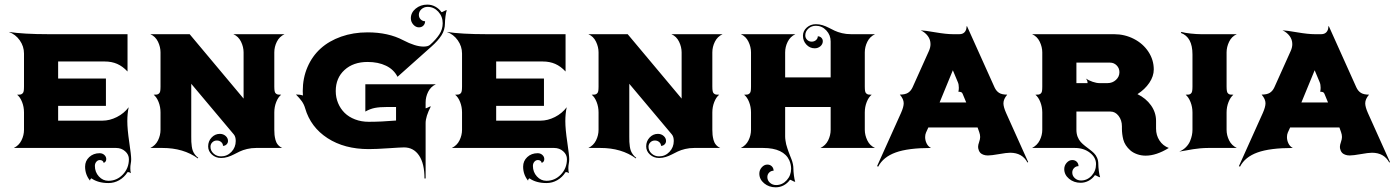

<svg xmlns="http://www.w3.org/2000/svg" viewBox="-20 -635 5985 824"><path d="M17.6 -498Q80.6 -488.3 187.5 -488.3H527.3V-328.1Q506.3 -350.6 482.8 -360.8Q459.2 -371.1 429.7 -371.1H229.5V-297.9H434.6V-180.7H229.5V-117.2H419.9Q450.9 -117.2 481.7 -132.8Q512.5 -148.4 532.2 -174.8Q526.4 -147 526.4 -115.2Q526.4 -80.6 534.7 -24.7Q543 31.2 543 48.1Q543 57.9 541 68.1Q539.3 76.7 539.3 87.4Q539.3 99.6 541.7 108.2Q535.2 103.5 529.5 103.5Q527.6 103.5 526.9 104.5Q513.4 125.7 491.9 138.2Q470.5 150.6 445.3 150.6Q401.1 150.6 372.3 130.4Q366.5 134 366.5 140.4Q345.2 114.3 345.2 80.1Q345.2 55.7 363 39.1Q380.9 22.5 407.7 22.5Q419.4 22.5 427.7 29.9Q436 37.4 436 47.9Q436 54.2 432.6 58.8Q429.2 63.5 424.3 63.5Q424.3 58.6 419.7 55.2Q415 51.8 408.7 51.8Q399.9 51.8 393.6 59.1Q387.2 66.4 387.2 77.1Q387.2 103.5 404.3 122.2Q421.4 140.9 445.3 140.9Q481.7 140.9 507.4 113.8Q533.2 86.7 533.2 48.1Q533.2 28.3 517.1 14.2Q501 0 478.5 0H39.1Q61.3 -10.5 72.1 -32.5Q83 -54.4 83 -78.1V-152.3Q83 -176.3 74.7 -197.3Q66.4 -218.3 53.5 -228.5Q62.7 -228.5 67.3 -229.2Q71.8 -230 76 -233.4Q80.3 -236.8 81.7 -243.9Q83 -251 83 -263.7V-405.3Q83 -436 64.8 -461.9Q46.6 -487.8 17.6 -498Z M625 0Q647.2 -10.5 658.1 -32.5Q668.9 -54.4 668.9 -78.1V-152.3Q668.9 -176.3 660.6 -197.3Q652.3 -218.3 639.4 -228.5Q648.7 -228.5 653.2 -229.2Q657.7 -230 662 -233.4Q666.3 -236.8 667.6 -243.9Q668.9 -251 668.9 -263.7V-410.2Q668.9 -433.3 658 -456.1Q647 -478.8 625 -488.3H793.9L1025.4 -211.9V-410.2Q1025.4 -433.3 1014.4 -456.1Q1003.4 -478.8 981.4 -488.3H1201.2Q1179 -477.8 1168.1 -455.8Q1157.2 -433.8 1157.2 -410.2V-263.7Q1157.2 -251 1158.6 -243.9Q1159.9 -236.8 1164.2 -233.4Q1168.5 -230 1173 -229.2Q1177.5 -228.5 1186.8 -228.5Q1173.8 -218.3 1165.5 -197.3Q1157.2 -176.3 1157.2 -152.3V-78.1Q1157.2 -65.7 1158.2 -56.2Q1159.2 -46.6 1162.2 -34.7Q1165.3 -22.7 1172.7 -13.8Q1180.2 -4.9 1191.4 0H1079.1Q1058.6 0 1040.4 4.4Q1022.2 8.8 1009 15.1Q995.8 21.5 983.6 27.8Q971.4 34.2 957.4 38.6Q943.4 43 928.7 43Q905.8 43 889.5 28.4Q873.3 13.9 873.3 -6.8Q873.3 -29.1 888.1 -44.8Q902.8 -60.5 923.6 -60.5Q938 -60.5 948.2 -51.6Q958.5 -42.7 958.5 -30Q958.5 -21.5 952.3 -15.3Q946 -9 937 -9Q937 -18.6 929.3 -25.3Q921.6 -32 910.6 -32Q899.2 -32 891.2 -24.2Q883.3 -16.4 883.3 -5.1Q883.3 12 896.6 24Q909.9 36.1 928.7 36.1Q954.8 36.1 973.3 16.7Q991.7 -2.7 991.7 -30Q991.7 -48.3 983.6 -57.9L800.8 -275.4V-48.8Q800.8 -35.2 801.1 -26.4Q801.5 -17.6 803.1 -6.3Q804.7 4.9 807.7 12.6Q810.8 20.3 816.5 28.2Q822.3 36.1 830.6 42L829.1 44.9Q767.6 0 677.2 0Z M1250 -229.5Q1268.3 -229.5 1280 -225.1Q1279.3 -234.4 1279.3 -244.1Q1279.3 -300 1299.6 -347Q1319.8 -394 1356.1 -426.8Q1392.3 -459.5 1444.2 -477.8Q1496.1 -496.1 1557.6 -496.1Q1646.5 -496.1 1710.4 -462.4Q1762.5 -435.1 1797.6 -435.1Q1816.7 -435.1 1825.2 -442.4Q1850.8 -464.8 1865.4 -487.2Q1879.9 -509.5 1879.9 -535.2Q1879.9 -564.2 1861 -584.8Q1842 -605.5 1815.4 -605.5Q1799.8 -605.5 1788.7 -595.5Q1777.6 -585.4 1777.6 -571.3Q1777.6 -559.8 1785.4 -551.9Q1793.2 -543.9 1804.4 -543.9Q1804.4 -532.7 1797 -525.1Q1789.6 -517.6 1777.8 -517.6Q1764.4 -517.6 1753.8 -529.4Q1743.2 -541.3 1743.2 -556.6Q1743.2 -580.8 1763.9 -598Q1784.7 -615.2 1813.7 -615.2Q1832.3 -615.2 1848.1 -606.6Q1864 -597.9 1874.8 -582.8Q1877.9 -582.8 1885.6 -587.2Q1893.3 -591.6 1897.5 -591.6Q1894 -581.8 1891.8 -564.2Q1889.6 -546.6 1889.6 -535.2Q1889.6 -507.1 1874.8 -483.6Q1859.9 -460.2 1832 -435.5L1686 -305.4Q1670.2 -336.7 1636.7 -352.9Q1603.3 -369.1 1557.6 -369.1Q1496.3 -369.1 1458.6 -334.7Q1420.9 -300.3 1420.9 -244.1Q1420.9 -216.8 1430.9 -192.6Q1440.9 -168.5 1459 -150.6Q1477.1 -132.8 1503.8 -122.6Q1530.5 -112.3 1562.5 -112.3Q1616 -112.3 1679.7 -117.7V-175.8H1640.6Q1609.4 -175.8 1588.6 -171.8Q1567.9 -167.7 1547.9 -156.2V-273.4H1850.6Q1828.4 -262.9 1817.5 -241Q1806.6 -219 1806.6 -195.3V-170.2Q1809.8 -170.2 1817.4 -174.2Q1825 -178.2 1829.1 -178.7Q1806.6 -135 1806.6 -106.4V130.9H1801.8Q1801.8 66.7 1778.3 32.1Q1754.9 -2.4 1713.9 -2.4Q1700.9 -2.4 1647.8 1.2Q1594.7 4.9 1562.5 4.9Q1458.3 4.9 1385.7 -42.1Q1313.2 -89.1 1289.6 -170.2Q1284.9 -186.8 1275.3 -200.4Q1265.6 -214.1 1250 -229.5Z M1897.5 -498Q1960.4 -488.3 2067.4 -488.3H2407.2V-328.1Q2386.2 -350.6 2362.7 -360.8Q2339.1 -371.1 2309.6 -371.1H2109.4V-297.9H2314.5V-180.7H2109.4V-117.2H2299.8Q2330.8 -117.2 2361.6 -132.8Q2392.3 -148.4 2412.1 -174.8Q2406.2 -147 2406.2 -115.2Q2406.2 -80.6 2414.6 -24.7Q2422.9 31.2 2422.9 48.1Q2422.9 57.9 2420.9 68.1Q2419.2 76.7 2419.2 87.4Q2419.2 99.6 2421.6 108.2Q2415 103.5 2409.4 103.5Q2407.5 103.5 2406.7 104.5Q2393.3 125.7 2371.8 138.2Q2350.3 150.6 2325.2 150.6Q2281 150.6 2252.2 130.4Q2246.3 134 2246.3 140.4Q2225.1 114.3 2225.1 80.1Q2225.1 55.7 2242.9 39.1Q2260.7 22.5 2287.6 22.5Q2299.3 22.5 2307.6 29.9Q2315.9 37.4 2315.9 47.9Q2315.9 54.2 2312.5 58.8Q2309.1 63.5 2304.2 63.5Q2304.2 58.6 2299.6 55.2Q2294.9 51.8 2288.6 51.8Q2279.8 51.8 2273.4 59.1Q2267.1 66.4 2267.1 77.1Q2267.1 103.5 2284.2 122.2Q2301.3 140.9 2325.2 140.9Q2361.6 140.9 2387.3 113.8Q2413.1 86.7 2413.1 48.1Q2413.1 28.3 2397 14.2Q2380.9 0 2358.4 0H1918.9Q1941.2 -10.5 1952 -32.5Q1962.9 -54.4 1962.9 -78.1V-152.3Q1962.9 -176.3 1954.6 -197.3Q1946.3 -218.3 1933.3 -228.5Q1942.6 -228.5 1947.1 -229.2Q1951.7 -230 1955.9 -233.4Q1960.2 -236.8 1961.5 -243.9Q1962.9 -251 1962.9 -263.7V-405.3Q1962.9 -436 1944.7 -461.9Q1926.5 -487.8 1897.5 -498Z M2504.9 0Q2527.1 -10.5 2538 -32.5Q2548.8 -54.4 2548.8 -78.1V-152.3Q2548.8 -176.3 2540.5 -197.3Q2532.2 -218.3 2519.3 -228.5Q2528.6 -228.5 2533.1 -229.2Q2537.6 -230 2541.9 -233.4Q2546.1 -236.8 2547.5 -243.9Q2548.8 -251 2548.8 -263.7V-410.2Q2548.8 -433.3 2537.8 -456.1Q2526.9 -478.8 2504.9 -488.3H2673.8L2905.3 -211.9V-410.2Q2905.3 -433.3 2894.3 -456.1Q2883.3 -478.8 2861.3 -488.3H3081.1Q3058.8 -477.8 3048 -455.8Q3037.1 -433.8 3037.1 -410.2V-263.7Q3037.1 -251 3038.5 -243.9Q3039.8 -236.8 3044.1 -233.4Q3048.3 -230 3052.9 -229.2Q3057.4 -228.5 3066.7 -228.5Q3053.7 -218.3 3045.4 -197.3Q3037.1 -176.3 3037.1 -152.3V-78.1Q3037.1 -65.7 3038.1 -56.2Q3039.1 -46.6 3042.1 -34.7Q3045.2 -22.7 3052.6 -13.8Q3060.1 -4.9 3071.3 0H2959Q2938.5 0 2920.3 4.4Q2902.1 8.8 2888.9 15.1Q2875.7 21.5 2863.5 27.8Q2851.3 34.2 2837.3 38.6Q2823.2 43 2808.6 43Q2785.6 43 2769.4 28.4Q2753.2 13.9 2753.2 -6.8Q2753.2 -29.1 2767.9 -44.8Q2782.7 -60.5 2803.5 -60.5Q2817.9 -60.5 2828.1 -51.6Q2838.4 -42.7 2838.4 -30Q2838.4 -21.5 2832.2 -15.3Q2825.9 -9 2816.9 -9Q2816.9 -18.6 2809.2 -25.3Q2801.5 -32 2790.5 -32Q2779.1 -32 2771.1 -24.2Q2763.2 -16.4 2763.2 -5.1Q2763.2 12 2776.5 24Q2789.8 36.1 2808.6 36.1Q2834.7 36.1 2853.1 16.7Q2871.6 -2.7 2871.6 -30Q2871.6 -48.3 2863.5 -57.9L2680.7 -275.4V-48.8Q2680.7 -35.2 2681 -26.4Q2681.4 -17.6 2683 -6.3Q2684.6 4.9 2687.6 12.6Q2690.7 20.3 2696.4 28.2Q2702.1 36.1 2710.4 42L2709 44.9Q2647.5 0 2557.1 0Z M3159.2 0Q3181.4 -10.5 3192.3 -32.5Q3203.1 -54.4 3203.1 -78.1V-152.3Q3203.1 -176.3 3194.8 -197.3Q3186.5 -218.3 3173.6 -228.5Q3182.9 -228.5 3187.4 -229.2Q3191.9 -230 3196.2 -233.4Q3200.4 -236.8 3201.8 -243.9Q3203.1 -251 3203.1 -263.7V-410.2Q3203.1 -433.3 3192.1 -456.1Q3181.2 -478.8 3159.2 -488.3H3393.6Q3371.3 -477.8 3360.5 -455.8Q3349.6 -433.8 3349.6 -410.2V-302.7H3544.9V-457Q3544.9 -484.6 3526.2 -504.5Q3507.6 -524.4 3481.4 -524.4Q3462.6 -524.4 3449.3 -512.3Q3436 -500.2 3436 -483.2Q3436 -471.9 3444 -464.1Q3451.9 -456.3 3463.4 -456.3Q3474.4 -456.3 3482.1 -463Q3489.7 -469.7 3489.7 -479.2Q3498.8 -479.2 3505 -473Q3511.2 -466.8 3511.2 -458.3Q3511.2 -445.6 3501 -436.6Q3490.7 -427.7 3476.3 -427.7Q3455.6 -427.7 3440.8 -443.5Q3426 -459.2 3426 -481.4Q3426 -502.2 3442.3 -516.7Q3458.5 -531.2 3481.4 -531.2Q3496.1 -531.2 3510.1 -526.9Q3524.2 -522.5 3536.4 -516.1Q3548.6 -509.8 3561.9 -503.4Q3575.2 -497.1 3593.4 -492.7Q3611.6 -488.3 3632.3 -488.3H3735.4Q3713.1 -477.8 3702.3 -455.8Q3691.4 -433.8 3691.4 -410.2V-263.7Q3691.4 -251 3692.7 -243.9Q3694.1 -236.8 3698.4 -233.4Q3702.6 -230 3707.2 -229.2Q3711.7 -228.5 3720.9 -228.5Q3708 -218.3 3699.7 -197.3Q3691.4 -176.3 3691.4 -152.3V-78.1Q3691.4 -54.9 3702.4 -32.2Q3713.4 -9.5 3735.4 0H3501Q3523.2 -10.5 3534.1 -32.5Q3544.9 -54.4 3544.9 -78.1V-175.8H3349.6V-48.8Q3349.6 -41 3351.1 -31.7Q3352.5 -22.5 3354 -15.7Q3355.5 -9 3359.3 2Q3363 12.9 3364.7 17.6Q3366.5 22.2 3371.2 34.5Q3376 46.9 3377 49.1Q3385 70.3 3385 88.9Q3385 100.3 3387.2 117.9Q3389.4 135.5 3392.8 145.3Q3388.7 145.3 3381.1 140.9Q3373.5 136.5 3370.4 136.5Q3359.6 151.6 3343.6 160.3Q3327.6 168.9 3309.1 168.9Q3280 168.9 3259.4 151.7Q3238.8 134.5 3238.8 110.1Q3238.8 94.7 3249.3 83Q3259.8 71.3 3273.2 71.3Q3284.9 71.3 3292.5 78.9Q3300 86.4 3300 97.7Q3288.8 97.7 3281 105.6Q3273.2 113.5 3273.2 125Q3273.2 139.2 3284.2 149.2Q3295.2 159.2 3310.8 159.2Q3337.4 159.2 3356.3 138.5Q3375.2 117.9 3375.2 88.9Q3375.2 71 3367.4 53Q3355.7 27.1 3327.3 13.5Q3298.8 0 3255.4 0Z M3744.1 78.1 3846.9 -150.4Q3858.4 -176.3 3858.4 -191.9Q3858.4 -209.7 3841.8 -229Q3864.5 -229 3876.8 -236.7Q3889.2 -244.4 3896.5 -260.3L3966.6 -416.3Q3973.4 -431.4 3973.4 -445.6Q3973.4 -465.1 3961.8 -480.6Q3950.2 -496.1 3931.4 -504.9Q3948.2 -504.2 3994.8 -496.2Q4041.3 -488.3 4069.3 -488.3H4097.7Q4112.1 -488.3 4120.1 -497.3Q4128.2 -506.3 4128.2 -521.7L4130.1 -522.7L4248.3 -260Q4255.6 -244.1 4267.8 -236.5Q4280 -228.8 4302.7 -228.8Q4286.4 -209.7 4286.4 -191.7Q4286.4 -176 4297.9 -150.1L4392.6 60.5L4389.6 62.5Q4367.2 20.5 4315.4 20.5Q4300 20.5 4267.3 26.4Q4234.6 32.2 4219.7 32.2Q4208.3 32.2 4199.8 28.8Q4191.4 25.4 4187.4 21.1Q4183.3 16.8 4180.9 10.7Q4178.5 4.6 4178.1 1.1Q4177.7 -2.4 4177.7 -5.9Q4177.7 -12.9 4182.1 -25.5Q4186.5 -38.1 4186.5 -46.9Q4186.5 -57.1 4182.6 -67.9L4175.5 -87.9H3964.1L3954.1 -65.9Q3950.4 -57.4 3950.4 -46.6Q3950.4 -32.2 3957 -19Q3963.6 -5.9 3975.6 0Q3877.4 0 3823.9 19.4Q3770.3 38.8 3749 80.1ZM4012.5 -195.3H4126.7L4111.3 -232.4Q4109.1 -237.8 4105.2 -239.4Q4101.3 -241 4093 -241.5Q4095 -248.5 4095 -258.3Q4095 -272.7 4090.8 -282.2L4069.3 -333.5Z M4409.2 0Q4431.4 -11.2 4442.3 -33Q4453.1 -54.7 4453.1 -78.1V-152.8Q4452.9 -176.5 4444.6 -197.4Q4436.3 -218.3 4423.6 -228.5Q4432.9 -228.5 4437.4 -229.2Q4441.9 -230 4446.2 -233.3Q4450.4 -236.6 4451.8 -243.5Q4453.1 -250.5 4453.1 -262.9V-410.2Q4453.1 -433.3 4442.1 -456.1Q4431.2 -478.8 4409.2 -488.3H4760.7Q4807.1 -488.3 4846.4 -468Q4885.7 -447.8 4908.7 -412.8Q4931.6 -377.9 4931.6 -336.9Q4931.6 -307.9 4912.5 -279.5Q4893.3 -251.2 4861.6 -231Q4897.9 -213.4 4919.7 -182.9Q4941.4 -152.3 4941.4 -116.2V-83Q4941.4 -54.4 4956.1 -32Q4970.7 -9.5 4996.1 0Q4942.4 33 4897 33Q4877.2 33 4859.9 26.7Q4842.5 20.5 4830.9 10.3Q4819.3 0 4811.6 -11.8Q4804 -23.7 4800.8 -36.1Q4794.9 -59.6 4794.9 -83V-92.8Q4794.9 -119.1 4780.6 -137.7Q4766.4 -156.2 4746.1 -156.2H4599.6V-78.1Q4599.6 -61.5 4604.7 -48.1Q4609.9 -34.7 4618.2 -25.6Q4626.5 -16.6 4636.5 -8.8Q4646.5 -1 4656.6 6.6Q4666.7 14.2 4675 22.3Q4683.3 30.5 4688.5 42.5Q4693.6 54.4 4693.6 69.3Q4693.6 80.8 4695.8 98.4Q4698 116 4701.4 125.7Q4697.3 125.7 4689.7 121.3Q4682.1 116.9 4679 116.9Q4668.2 132.1 4652.2 140.7Q4636.2 149.4 4617.7 149.4Q4588.6 149.4 4568 132.2Q4547.4 115 4547.4 90.6Q4547.4 75.2 4557.9 63.5Q4568.4 51.8 4581.8 51.8Q4593.5 51.8 4601.1 59.3Q4608.6 66.9 4608.6 78.1Q4597.4 78.1 4589.6 86.1Q4581.8 94 4581.8 105.5Q4581.8 119.6 4592.8 129.6Q4603.8 139.6 4619.4 139.6Q4646 139.6 4664.9 119Q4683.8 98.4 4683.8 69.3Q4683.8 40.5 4657.3 20.3Q4630.9 0 4593.3 0ZM4599.6 -278.3H4647.5Q4647.5 -290 4640.1 -297.9Q4652.8 -289.6 4669.3 -283.9Q4685.8 -278.3 4698.7 -278.3H4733.4Q4754.2 -278.3 4769.2 -292Q4784.2 -305.7 4784.2 -325.2Q4784.2 -342.3 4772.5 -354.2Q4760.7 -366.2 4744.1 -366.2H4599.6Z M5041 15.6Q5057.9 8.5 5069.7 -3.4Q5081.5 -15.4 5087.3 -29.2Q5093 -43 5095.3 -54.8Q5097.7 -66.7 5097.7 -78.1V-152.3Q5097.7 -176 5089.4 -197Q5081.1 -218 5068.4 -228.5Q5077.6 -228.5 5082.2 -229.2Q5086.7 -230 5090.8 -233.4Q5095 -236.8 5096.3 -243.9Q5097.7 -251 5097.7 -263.7V-401.4Q5097.7 -475.8 5047.9 -493.7L5050 -498Q5064.5 -493.7 5090.2 -491Q5116 -488.3 5133.8 -488.3H5288.1Q5266.1 -478.8 5255.1 -456.1Q5244.1 -433.3 5244.1 -410.2V-263.7Q5244.1 -251 5245.5 -243.9Q5246.8 -236.8 5251 -233.4Q5255.1 -230 5259.6 -229.2Q5264.2 -228.5 5273.4 -228.5Q5260.7 -218 5252.4 -197Q5244.1 -176 5244.1 -152.3V-78.1Q5244.1 -54.4 5255 -32.5Q5265.9 -10.5 5288.1 0H5164.8Q5147.7 0 5129.8 1.7Q5111.8 3.4 5100.1 5.4Q5088.4 7.3 5069.7 10.7Q5051 14.2 5041 15.6Z M5296.9 78.1 5399.7 -150.4Q5411.1 -176.3 5411.1 -191.9Q5411.1 -209.7 5394.5 -229Q5417.2 -229 5429.6 -236.7Q5441.9 -244.4 5449.2 -260.3L5519.3 -416.3Q5526.1 -431.4 5526.1 -445.6Q5526.1 -465.1 5514.5 -480.6Q5502.9 -496.1 5484.1 -504.9Q5501 -504.2 5547.5 -496.2Q5594 -488.3 5622.1 -488.3H5650.4Q5664.8 -488.3 5672.9 -497.3Q5680.9 -506.3 5680.9 -521.7L5682.9 -522.7L5801 -260Q5808.3 -244.1 5820.6 -236.5Q5832.8 -228.8 5855.5 -228.8Q5839.1 -209.7 5839.1 -191.7Q5839.1 -176 5850.6 -150.1L5945.3 60.5L5942.4 62.5Q5919.9 20.5 5868.2 20.5Q5852.8 20.5 5820.1 26.4Q5787.4 32.2 5772.5 32.2Q5761 32.2 5752.6 28.8Q5744.1 25.4 5740.1 21.1Q5736.1 16.8 5733.6 10.7Q5731.2 4.6 5730.8 1.1Q5730.5 -2.4 5730.5 -5.9Q5730.5 -12.9 5734.9 -25.5Q5739.3 -38.1 5739.3 -46.9Q5739.3 -57.1 5735.4 -67.9L5728.3 -87.9H5516.8L5506.8 -65.9Q5503.2 -57.4 5503.2 -46.6Q5503.2 -32.2 5509.8 -19Q5516.4 -5.9 5528.3 0Q5430.2 0 5376.6 19.4Q5323 38.8 5301.8 80.1ZM5565.2 -195.3H5679.4L5664.1 -232.4Q5661.9 -237.8 5658 -239.4Q5654.1 -241 5645.8 -241.5Q5647.7 -248.5 5647.7 -258.3Q5647.7 -272.7 5643.6 -282.2L5622.1 -333.5Z"/></svg>

Font: Agreloy
Style: Medium
Weight: 400
Designer: gluk
Foundry: gluk
Version: Version 0.27